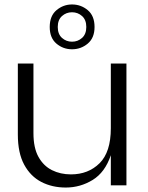

<svg xmlns="http://www.w3.org/2000/svg" viewBox="-20 -831 664 861"><path d="M60 0ZM60 0ZM275 10Q214 10 165.5 -15Q117 -40 88.5 -92.5Q60 -145 60 -228V-546H130V-234Q130 -168 152.5 -127.5Q175 -87 213 -68Q251 -49 298 -49Q376 -49 426.5 -99Q477 -149 477 -256V-546H547V0H477V-135Q451 -58 395.5 -24Q340 10 275 10ZM303 -610Q263 -610 233 -635.5Q203 -661 203 -710Q203 -760 233.5 -785.5Q264 -811 303 -811Q343 -811 373.5 -785.5Q404 -760 404 -710Q404 -661 373.5 -635.5Q343 -610 303 -610ZM303 -644Q329 -644 348 -661Q367 -678 367 -710Q367 -742 348 -759Q329 -776 303 -776Q277 -776 258 -759Q239 -742 239 -710Q239 -678 258 -661Q277 -644 303 -644Z"/></svg>

Font: Ulagadi Sans Light
Style: Regular
Weight: 300
Designer: Ninad Kale (Devanagari), Jonny Pinhorn (Latin)
Foundry: Indian Type Foundry
Version: Version 3.01;March 29, 2020;FontCreator 12.0.0.2522 64-bit; 